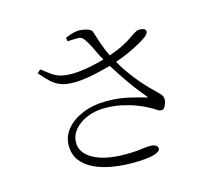

<svg xmlns="http://www.w3.org/2000/svg" viewBox="-110 -903 1221 1077"><g transform="rotate(-15 500.0 -365.0)"><path d="M478 -340Q550 -340 607.5 -326.5Q665 -313 701 -302Q708 -300 709 -301Q710 -303 706 -307Q677 -341 648.5 -379Q620 -417 593 -458Q571 -492 549 -526Q527 -520 501 -514Q459 -503 414 -495.5Q369 -488 331 -488Q287 -488 257 -499Q227 -510 202 -533Q177 -556 148 -591L167 -608Q197 -585 219 -569Q241 -553 268 -545.5Q295 -538 335 -538Q366 -538 406 -544Q446 -550 485 -560Q506 -565 524 -570Q516 -584 508 -599Q494 -628 481 -654.5Q468 -681 453 -702Q440 -722 420 -722.5Q400 -723 356 -721L353 -742Q378 -753 398 -758Q418 -763 431 -763Q455 -763 479.5 -755.5Q504 -748 508 -735Q515 -714 523.5 -686.5Q532 -659 545 -627Q553 -606 565 -583Q619 -602 650 -619Q685 -637 704.5 -651.5Q724 -666 740 -674Q753 -681 770.5 -679.5Q788 -678 795 -670Q801 -662 797 -652.5Q793 -643 783 -634Q767 -622 735.5 -604Q704 -586 662 -567Q627 -552 589 -539Q608 -505 632 -471Q661 -429 695 -390.5Q729 -352 765 -318Q783 -301 790 -291.5Q797 -282 798 -271Q799 -258 794.5 -244Q790 -230 783 -220.5Q776 -211 766 -211Q752 -211 740 -220Q728 -229 707 -240Q677 -257 638.5 -271.5Q600 -286 555 -295.5Q510 -305 459 -305Q403 -305 356.5 -285.5Q310 -266 282.5 -233Q255 -200 255 -158Q255 -98 322 -61Q389 -24 508 -24Q548 -24 573 -26.5Q598 -29 616 -31.5Q634 -34 651 -34Q671 -34 683 -27Q695 -20 695 -8Q695 10 657 21.5Q619 33 529 33Q469 33 412 23Q355 13 309.5 -9Q264 -31 237.5 -66.5Q211 -102 211 -154Q211 -207 246.5 -249Q282 -291 342.5 -315.5Q403 -340 478 -340Z"/></g></svg>

Font: Early Summer Mincho Light
Style: Regular
Weight: 300
Designer: GuiWonder
Version: Version 1.002